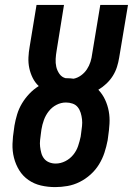

<svg xmlns="http://www.w3.org/2000/svg" viewBox="-20 -755 542 783"><path d="M205 8Q175 8 147 1.5Q119 -5 96 -21Q73 -37 58.5 -60.5Q44 -84 37 -111.5Q30 -139 31 -168.5Q32 -198 37 -228L39 -243Q43 -266 50 -289Q57 -312 69.5 -333Q82 -354 99.5 -372.5Q117 -391 138 -404Q123 -418 113.5 -437Q104 -456 99.5 -477Q95 -498 96 -520.5Q97 -543 101 -565L129 -735H241L211 -549Q208 -532 207 -515Q206 -498 209.5 -482.5Q213 -467 222.5 -453.5Q232 -440 248 -436Q249 -436 250.5 -436Q252 -436 254 -436Q260 -436 267 -435.5Q274 -435 280 -434Q296 -437 310.5 -447.5Q325 -458 334.5 -472.5Q344 -487 349 -503Q354 -519 356 -536L389 -735H502L466 -520Q463 -501 457 -482Q451 -463 440 -445.5Q429 -428 413.5 -413.5Q398 -399 381 -389Q398 -371 408.5 -348.5Q419 -326 423.5 -301.5Q428 -277 426.5 -250.5Q425 -224 421 -198L419 -183Q414 -157 406 -132.5Q398 -108 384 -85Q370 -62 349.5 -43.5Q329 -25 305 -13Q281 -1 255.5 3.5Q230 8 205 8ZM207 -88Q227 -88 246 -97.5Q265 -107 278.5 -123.5Q292 -140 298.5 -159.5Q305 -179 309 -198L311 -213Q313 -227 314.5 -241Q316 -255 314.5 -268.5Q313 -282 309 -295Q305 -308 297 -318Q289 -328 276 -332.5Q263 -337 249 -337Q229 -337 210.5 -327.5Q192 -318 179 -301.5Q166 -285 159 -265.5Q152 -246 149 -227L147 -212Q145 -198 143.5 -184Q142 -170 143.5 -157Q145 -144 148.5 -131Q152 -118 160 -108Q168 -98 180.5 -93Q193 -88 207 -88Z"/></svg>

Font: Iosevka Slab
Style: Bold Italic
Weight: 700
Italic angle: -9°
Monospace: yes
Designer: Belleve Invis
Foundry: Belleve Invis
Version: Version 11.1.0; ttfautohint (v1.8.3)